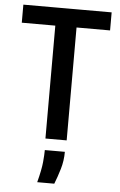

<svg xmlns="http://www.w3.org/2000/svg" viewBox="-59 -701 601 964"><g transform="rotate(5 241.5 -219.0)"><path d="M188 0V-660H295V0ZM19 -569V-660H464V-569ZM166 222Q183 157 186.5 119Q190 81 190 58H291Q291 103 278.5 145Q266 187 252 222Z"/></g></svg>

Font: Bricolage Grotesque SemiCondensed Medium
Style: Regular
Weight: 500
Width: 4
Designer: Mathieu Triay
Foundry: Atelier Triay
Version: Version 1.001;gftools[0.9.33.dev8+g029e19f]